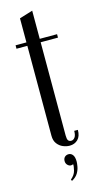

<svg xmlns="http://www.w3.org/2000/svg" viewBox="-123 -665 461 864"><g transform="rotate(-15 108.0 -233.0)"><path d="M62.2 -607.1 124.2 -626.2V-44.8Q124.2 -28.4 128.6 -21.8Q133 -15.2 142.9 -15.2Q152.4 -15.2 159.6 -24.6Q166.9 -34 166.9 -54.9H183.9Q183.9 -25.1 168.7 -10.3Q153.5 4.5 130.5 4.5Q115.4 4.5 99.7 -2Q84 -8.5 73.1 -22.8Q62.2 -37.1 62.2 -60.1ZM124.2 -479V-495H204.9V-479ZM11.6 -479V-495H62.2V-479ZM123.4 88.8Q110.8 95 100.2 86.9Q89.8 78.9 89.8 65.5Q89.8 53.9 96.8 46.9Q103.9 40 114.9 40Q126.5 40 134.1 50.1Q141.8 60.1 141.8 81.6Q141.8 89.4 139.2 104.2Q136.8 119.1 127.9 134.2Q119 149.2 99 160.1L95.8 153.2Q114.8 137.6 119.7 117.8Q124.6 97.9 123.4 88.8Z"/></g></svg>

Font: Emberly Black
Style: Regular
Weight: 900
Designer: Rajesh Rajput
Foundry: Rajesh Rajput
Version: Version 1.000